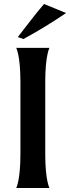

<svg xmlns="http://www.w3.org/2000/svg" viewBox="-20 -939 350 959"><path d="M227 -700H61C61 -700 82 -662 82 -530V-169C82 -38 61 0 61 0H227C227 0 206 -38 206 -169V-530C206 -662 227 -700 227 -700ZM69 -754 97 -744C174 -786 244 -829 310 -874L200 -919C157 -870 107 -802 69 -754Z"/></svg>

Font: Coconat Demi
Style: Regular
Weight: 400
Designer: Sara Lavazza
Foundry: Collletttivo
Version: Version 1.000;Glyphs 3.2 (3217)